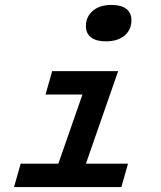

<svg xmlns="http://www.w3.org/2000/svg" viewBox="-20 -760 654 780"><path d="M514 -678Q514 -639 486 -615.5Q458 -592 410 -592Q371 -592 350 -608Q329 -624 329 -654Q329 -692 357 -716Q385 -740 433 -740Q472 -740 493 -724Q514 -708 514 -678ZM37 0 64 -95H217L315 -376H165L192 -471H460L329 -95H500L473 0Z"/></svg>

Font: Intel One Mono Medium
Style: Italic
Weight: 500
Italic angle: -16°
Monospace: yes
Designer: Fred Shallcrass
Foundry: Frere-Jones Type LLC
Version: Version 1.400;hotconv 1.1.0;makeotfexe 2.6.0;FJTRelease1.4